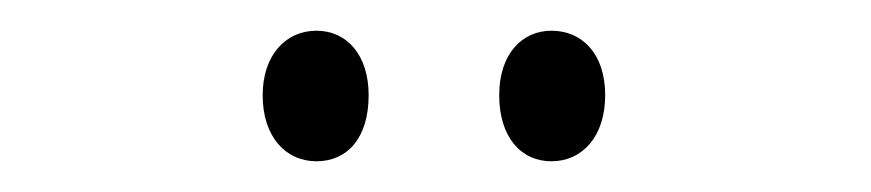

<svg xmlns="http://www.w3.org/2000/svg" viewBox="-20 -728 567 125"><path d="M151 -666C151 -639 166 -623 186 -623C206 -623 220 -638 220 -666C220 -692 206 -708 186 -708C166 -708 151 -692 151 -666ZM305 -666C305 -639 319 -623 339 -623C359 -623 374 -639 374 -666C374 -693 359 -708 339 -708C320 -708 305 -693 305 -666Z"/></svg>

Font: Noto Sans Bengali ExtraCondensed Light
Style: Regular
Weight: 300
Width: 2
Designer: Joana Ranito - Universal Thirst; Jelle Bosma - Monotype Design Team
Foundry: Universal Thirst ehf.
Version: Version 3.000